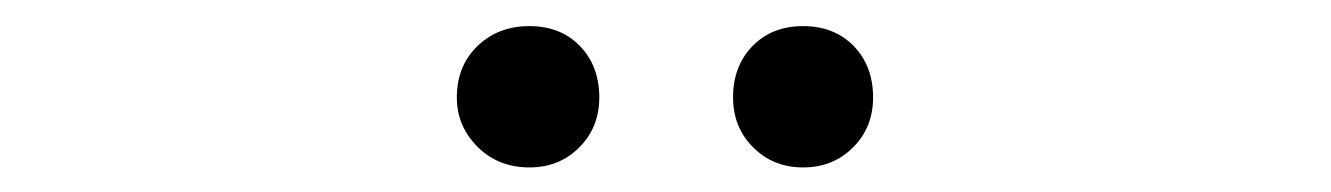

<svg xmlns="http://www.w3.org/2000/svg" viewBox="-20 -787 1040 150"><path d="M393.6 -656.2Q369.1 -656.2 353 -672.4Q336.9 -688.5 336.9 -710.9Q336.9 -735.4 353 -751Q369.1 -766.6 393.6 -766.6Q418 -766.6 433.1 -751Q448.2 -735.4 448.2 -710.9Q448.2 -687.5 432.6 -671.9Q417 -656.2 393.6 -656.2ZM552.7 -710.9Q552.7 -735.4 567.9 -751Q583 -766.6 607.4 -766.6Q631.8 -766.6 647 -751Q662.1 -735.4 662.1 -710.9Q662.1 -687.5 646.5 -671.9Q630.9 -656.2 607.4 -656.2Q584 -656.2 568.4 -671.9Q552.7 -687.5 552.7 -710.9Z"/></svg>

Font: GenEi Gothic M Regular
Style: Regular
Weight: 400
Designer: o_tamon (Modified); [Source Han Sans]
Ryoko NISHIZUKA  (kana & ideographs); Paul D. Hunt (Latin, Greek & Cyrillic); Wenl
Version: Version 1.1a;Original Version 1.004